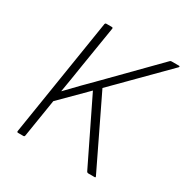

<svg xmlns="http://www.w3.org/2000/svg" viewBox="-153 -781 877 907"><g transform="rotate(30 285.5 -327.5)"><path d="M67 0Q60 0 61 -7L163 -649Q165 -655 170 -655H199Q207 -655 206 -649L170 -427Q164 -389 158 -351Q152 -313 145 -273H146Q179 -308 212.5 -342Q246 -376 280 -410L517 -651Q520 -655 526 -655H567Q570 -655 570.5 -653Q571 -651 569 -648L306 -383L488 -6Q489 -4 488.5 -2Q488 0 485 0H449Q444 0 441 -5L273 -350L136 -213L103 -7Q102 0 96 0Z"/></g></svg>

Font: Sofia Sans Semi Condensed ExtraLight
Style: Italic
Weight: 250
Italic angle: -9°
Version: Version 4.100